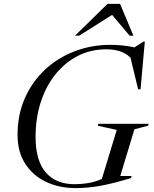

<svg xmlns="http://www.w3.org/2000/svg" viewBox="-20 -955 788 985"><path d="M362.5 -10Q396.5 -10 431.2 -15.5Q466 -21 502.5 -37L579 -288.5L481.5 -310L485 -320H743L739.5 -310L669.5 -291.5L597 -52H655.5L652 -41.5Q562 -14 496.2 -2Q430.5 10 369 10Q282 10 214.5 -22.8Q147 -55.5 108.5 -116.5Q70 -177.5 70 -262.5Q70 -367 107.8 -452Q145.5 -537 211.5 -598.2Q277.5 -659.5 363.8 -692.2Q450 -725 546.5 -725Q610.5 -725 669.5 -712L716.5 -742H723L701 -497H688.5L649.5 -659.5Q623 -683.5 592.8 -692.8Q562.5 -702 525 -702Q445 -702 378.5 -667.8Q312 -633.5 263.5 -572.5Q215 -511.5 188.8 -429.8Q162.5 -348 162.5 -252.5Q162.5 -131.5 214.5 -70.8Q266.5 -10 362.5 -10ZM365 -772 531.5 -935H596L664.5 -772H645L555 -878.5L386 -772Z"/></svg>

Font: Newsreader Display
Style: Italic
Weight: 400
Italic angle: -17°
Designer: Hugues Gentile
Foundry: Production Type
Version: Version 1.001